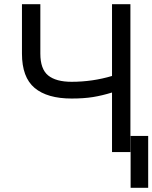

<svg xmlns="http://www.w3.org/2000/svg" viewBox="-20 -727 728 918"><path d="M172.9 -707V-470.7Q172.9 -396.5 210.4 -366.2Q248 -335.9 322.3 -335.9Q421.9 -335.9 515.6 -363.8V-707H603.5V0H515.6V-284.7Q468.3 -270 424.3 -262.9Q380.4 -255.9 322.3 -255.9Q206.1 -255.9 145.5 -306.6Q85 -357.4 85 -470.7V-707ZM688.5 170.9H604.5V-77.1H688.5Z"/></svg>

Font: Pretendard
Style: Regular
Weight: 400
Designer: Base glyphs from Inter by Rasmus Andersson; Hangeul glyphs from Noto Sans CJK(Source Han Sans) by Jang Soo-young and Kan
Foundry: Kil Hyung-jin
Version: Version 1.309